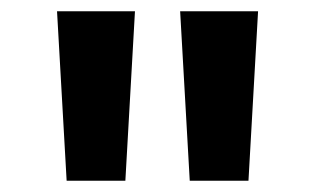

<svg xmlns="http://www.w3.org/2000/svg" viewBox="-20 -790 558 340"><path d="M98 -470 81 -770H219L202 -470ZM316 -470 299 -770H437L420 -470Z"/></svg>

Font: M PLUS 2 Thin SemiBold
Style: Regular
Weight: 600
Version: Version 1.001